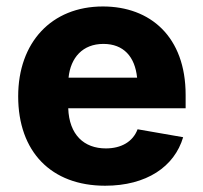

<svg xmlns="http://www.w3.org/2000/svg" viewBox="-20 -573 639 603"><path d="M310.1 10.3C439.9 10.3 527.8 -49.3 555.2 -142.1L412.1 -167C397.5 -127.9 360.8 -106.9 312.5 -106.9C244.1 -106.9 197.3 -149.4 194.3 -232.9H563V-274.9C563 -458 451.7 -552.7 303.2 -552.7C141.1 -552.7 37.1 -439 37.1 -270.5C37.1 -96.7 140.6 10.3 310.1 10.3ZM195.3 -329.1C201.7 -392.1 239.7 -435.1 304.7 -435.1C368.2 -435.1 403.8 -395 410.6 -329.1Z"/></svg>

Font: Raveo
Style: Bold
Weight: 700
Designer: Jakub Foglar, Rasmus Andersson (Inter)
Foundry: Jakubfoglar.com
Version: Version 1.100;Glyphs 3.2.3 (3260)